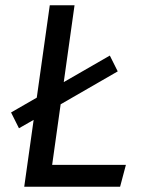

<svg xmlns="http://www.w3.org/2000/svg" viewBox="-20 -709 542 729"><path d="M427 -438 108 -254 52 -222 22 -282 397 -498ZM169 -689H263L178 -83H458L436 0H72Z"/></svg>

Font: Fira Sans Variable
Style: Italic
Weight: 397
Italic angle: -8°
Designer: Carrois Corporate & Edenspiekermann AG
Foundry: Carrois Corporate GbR & Edenspiekermann AG
Version: Version 4.202